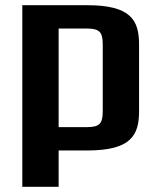

<svg xmlns="http://www.w3.org/2000/svg" viewBox="-20 -720 596 740"><path d="M66 0H206V-140H315C485 -140 516 -198 516 -292V-548C516 -642 485 -700 315 -700H66ZM315 -230H206V-610H315C365 -610 376 -595 376 -548V-292C376 -245 365 -230 315 -230Z"/></svg>

Font: Tanklager Original
Style: Regular
Weight: 400
Designer: Ariel Martín Pérez
Foundry: Tunera Type Foundry
Version: Version 1.000;Glyphs 3.3 (3310)